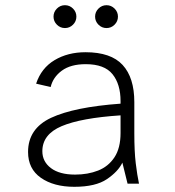

<svg xmlns="http://www.w3.org/2000/svg" viewBox="-20 -707 672 739"><path d="M266 12Q187 12 137.5 -22.5Q88 -57 88 -122Q88 -212 176.5 -253.5Q265 -295 444 -308V-318Q444 -383 413 -421.5Q382 -460 310 -460Q252 -460 218 -435Q184 -410 175 -372L119 -385Q139 -445 190 -475.5Q241 -506 309 -506Q407 -506 452 -457Q497 -408 497 -314V-194Q497 -124 502.5 -78.5Q508 -33 515 0H471L451 -81Q435 -47 391.5 -17.5Q348 12 266 12ZM269 -35Q318 -35 357.5 -50.5Q397 -66 420.5 -101.5Q444 -137 444 -195V-263Q292 -253 217.5 -221.5Q143 -190 143 -125Q143 -85 176 -60Q209 -35 269 -35ZM390 -599Q372 -599 359 -612Q346 -625 346 -643Q346 -661 359 -674Q372 -687 390 -687Q408 -687 421 -674Q434 -661 434 -643Q434 -625 421 -612Q408 -599 390 -599ZM230 -599Q212 -599 199 -612Q186 -625 186 -643Q186 -661 199 -674Q212 -687 230 -687Q248 -687 261 -674Q274 -661 274 -643Q274 -625 261 -612Q248 -599 230 -599Z"/></svg>

Font: Atkinson Hyperlegible Mono ExtraLight
Style: Regular
Weight: 200
Monospace: yes
Designer: Elliott Scott, Megan Eiswerth, Linus Boman, Theodore Petrosky, Letters from Sweden
Foundry: Applied Design Works, Letters from Sweden
Version: Version 2.001